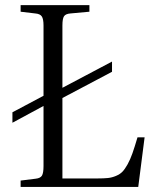

<svg xmlns="http://www.w3.org/2000/svg" viewBox="-20 -734 630 754"><path d="M520 -194.8H547.9L522.9 0H61V-24.9L120.1 -32.2Q138.7 -34.2 144.8 -44.4Q150.9 -54.7 150.9 -82V-317.9L28.8 -252V-293L150.9 -357.9V-633.8Q150.9 -659.7 144 -669.7Q137.2 -679.7 118.2 -681.2L61 -688V-713.9H331.1V-688L256.8 -681.2Q237.8 -679.7 231.4 -670.2Q225.1 -660.6 225.1 -633.8V-389.2L419.9 -492.2V-452.1L225.1 -349.1V-33.2H361.8Q387.7 -33.2 403.8 -34.9Q419.9 -36.6 435.5 -43.2Q451.2 -49.8 460.7 -59.6Q470.2 -69.3 481 -88.6Q491.7 -107.9 500.2 -132.3Q508.8 -156.7 520 -194.8Z"/></svg>

Font: Literata Light
Style: Regular
Weight: 300
Designer: Latin by Veronika Burian and Jose Scaglione. Greek by Irene Vlachou. Cyrillic by Vera Evstafieva.
Foundry: TypeTogether
Version: Version 3.021